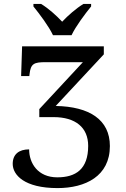

<svg xmlns="http://www.w3.org/2000/svg" viewBox="-20 -951 643 982"><path d="M251 -771H346C367 -816 415 -880 446 -918V-931H407C369 -908 328 -872 298 -840C268 -872 228 -908 190 -931H151V-918C182 -880 230 -816 251 -771ZM274 11C417 11 542 -50 542 -204C542 -339 437 -406 265 -409L511 -673V-714H93L88 -562H130L131 -571C137 -626 154 -633 214 -633H404L181 -393V-352H254C366 -352 431 -299 431 -205C431 -85 367 -44 273 -44C173 -44 129 -117 129 -187C77 -187 45 -162 45 -113C45 -56 105 11 274 11Z"/></svg>

Font: Noto Serif
Style: Regular
Weight: 400
Designer: Monotype Design Team
Foundry: Monotype Imaging Inc.
Version: Version 2.015